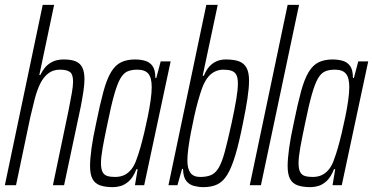

<svg xmlns="http://www.w3.org/2000/svg" viewBox="-22 -763 1537 791"><path d="M-2 0 154 -743H201L140 -454H144Q151 -469 162.5 -483.5Q174 -498 193 -508Q212 -518 241 -518Q272 -518 290.5 -510Q309 -502 317.5 -484Q326 -466 326 -436Q326 -416 321.5 -386Q317 -356 311 -325L242 0H196L261 -311Q269 -352 274 -380Q279 -408 279 -427Q279 -457 266 -466.5Q253 -476 225 -476Q196 -476 176 -460Q156 -444 143 -417Q130 -390 121 -355Q112 -320 103 -281L44 0Z M444 8Q411 8 390 0.5Q369 -7 359 -26Q349 -45 349 -79Q349 -108 355 -152Q361 -196 374 -255Q390 -334 404 -385.5Q418 -437 435.5 -466Q453 -495 477 -506.5Q501 -518 534 -518Q557 -518 576 -512.5Q595 -507 606.5 -491Q618 -475 618 -442H622L640 -510H681L572 0H534L545 -66H540Q527 -33 510 -17.5Q493 -2 476 3Q459 8 444 8ZM452 -34Q474 -34 490.5 -42Q507 -50 520 -66.5Q533 -83 541 -108Q548 -126 556 -154Q564 -182 572 -215.5Q580 -249 587 -283.5Q594 -318 598.5 -349.5Q603 -381 603 -404Q603 -443 589 -459.5Q575 -476 544 -476Q519 -476 502.5 -468.5Q486 -461 473.5 -439Q461 -417 448.5 -373Q436 -329 421 -255Q408 -194 401 -154.5Q394 -115 394 -91Q394 -67 400.5 -54.5Q407 -42 420 -38Q433 -34 452 -34Z M816 8Q797 8 777.5 3Q758 -2 745.5 -17.5Q733 -33 732 -67H728L709 0H672L828 -743H875L813 -451H818Q827 -474 840 -488.5Q853 -503 870 -510.5Q887 -518 908 -518Q943 -518 963.5 -510Q984 -502 994 -483Q1004 -464 1004 -431Q1004 -401 997.5 -357.5Q991 -314 979 -256Q963 -175 947.5 -123.5Q932 -72 914.5 -43.5Q897 -15 873.5 -3.5Q850 8 816 8ZM803 -34Q829 -34 847 -41.5Q865 -49 878.5 -71Q892 -93 904 -137.5Q916 -182 932 -255Q945 -315 951.5 -354.5Q958 -394 958 -419Q958 -443 951.5 -455Q945 -467 931.5 -471.5Q918 -476 898 -476Q879 -476 862 -467.5Q845 -459 832.5 -442Q820 -425 811 -401Q803 -379 794.5 -349Q786 -319 778.5 -285Q771 -251 764.5 -217Q758 -183 754 -153Q750 -123 750 -102Q750 -68 762.5 -51Q775 -34 803 -34Z M1007 0 1163 -743H1210L1053 0Z M1258 8Q1225 8 1204 0.5Q1183 -7 1173 -26Q1163 -45 1163 -79Q1163 -108 1169 -152Q1175 -196 1188 -255Q1204 -334 1218 -385.5Q1232 -437 1249.5 -466Q1267 -495 1291 -506.5Q1315 -518 1348 -518Q1371 -518 1390 -512.5Q1409 -507 1420.5 -491Q1432 -475 1432 -442H1436L1454 -510H1495L1386 0H1348L1359 -66H1354Q1341 -33 1324 -17.5Q1307 -2 1290 3Q1273 8 1258 8ZM1266 -34Q1288 -34 1304.5 -42Q1321 -50 1334 -66.5Q1347 -83 1355 -108Q1362 -126 1370 -154Q1378 -182 1386 -215.5Q1394 -249 1401 -283.5Q1408 -318 1412.5 -349.5Q1417 -381 1417 -404Q1417 -443 1403 -459.5Q1389 -476 1358 -476Q1333 -476 1316.5 -468.5Q1300 -461 1287.5 -439Q1275 -417 1262.5 -373Q1250 -329 1235 -255Q1222 -194 1215 -154.5Q1208 -115 1208 -91Q1208 -67 1214.5 -54.5Q1221 -42 1234 -38Q1247 -34 1266 -34Z"/></svg>

Font: Saira UltraCondensed Light
Style: Italic
Weight: 300
Width: 1
Italic angle: -12°
Designer: Hector Gatti with collaboration of the Omnibus-Type team
Foundry: Omnibus-Type
Version: Version 1.101